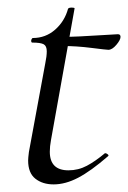

<svg xmlns="http://www.w3.org/2000/svg" viewBox="-20 -473 337 505"><path d="M54 -51Q54 -57 56 -73L99 -306Q103 -325 103 -338Q103 -352 95 -356.5Q87 -361 65 -361Q62 -361 62 -366Q62 -368 63.5 -370.5Q65 -373 66 -373Q100 -373 125 -395Q150 -417 159 -450Q161 -453 168 -453Q178 -453 176 -450L114 -104Q111 -88 111 -74Q111 -25 160 -25Q186 -25 208.5 -37Q231 -49 256 -70H257Q260 -70 263.5 -67Q267 -64 264 -62Q219 -23 185.5 -5.5Q152 12 121 12Q92 12 73 -3Q54 -18 54 -51ZM145 -352 147 -376Q179 -376 256 -381L290 -383Q297 -383 297 -376Q297 -368 286 -355Q275 -342 265 -342Q260 -342 220.5 -347Q181 -352 145 -352Z"/></svg>

Font: Cormorant Garamond
Style: Italic
Weight: 400
Italic angle: -10°
Designer: Christian Thalmann (Catharsis Fonts)
Foundry: Catharsis Fonts
Version: Version 4.000